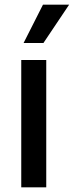

<svg xmlns="http://www.w3.org/2000/svg" viewBox="-20 -802 316 822"><path d="M178 -545V0H71V-545ZM276 -782 166 -618H81L164 -782Z"/></svg>

Font: Sinter Medium
Style: Regular
Weight: 500
Foundry: Adobe & rsms
Version: Version 1.000